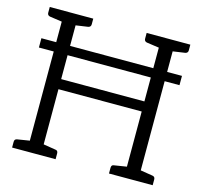

<svg xmlns="http://www.w3.org/2000/svg" viewBox="-103 -825 989 938"><g transform="rotate(15 391.5 -355.5)"><path d="M672 -657V-553H747V-506H672V-55L734 -45Q747 -43 747 -29V0H526V-29Q526 -44 539 -45L602 -55V-334H181V-55L243 -45Q256 -44 256 -29V0H36V-29Q36 -43 49 -45L111 -55V-506H36V-553H111V-657L49 -666Q36 -669 36 -682V-711H256V-682Q256 -669 243 -666L181 -657V-553H602V-657L539 -666Q526 -669 526 -682V-711H747V-682Q747 -669 734 -666ZM181 -385H602V-506H181Z"/></g></svg>

Font: Aleo Light
Style: Regular
Weight: 300
Designer: Alessio Laiso
Foundry: Alessio Laiso
Version: Version 2.000